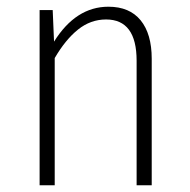

<svg xmlns="http://www.w3.org/2000/svg" viewBox="-20 -552 565 572"><path d="M432 -377V0H387V-371Q387 -494 296 -494Q250 -494 212.5 -464Q175 -434 143 -379V0H98V-522H137L141 -428Q206 -532 303 -532Q366 -532 399 -491.5Q432 -451 432 -377Z"/></svg>

Font: Fira Sans Condensed ExtraLight
Style: Regular
Weight: 275
Width: 3
Designer: Carrois Corporate & Edenspiekermann AG
Foundry: Carrois Corporate GbR & Edenspiekermann AG
Version: Version 4.203